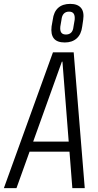

<svg xmlns="http://www.w3.org/2000/svg" viewBox="-50 -970 503 990"><path d="M223 -700H330L387 0H323L272 -652H269L35 0H-30ZM96 -240H328L321 -188H89ZM284 -751Q244 -751 227.5 -772Q211 -793 216 -834L222 -868Q227 -909 250 -929.5Q273 -950 312 -950Q350 -950 367.5 -929.5Q385 -909 379 -868L374 -834Q369 -793 345.5 -772Q322 -751 284 -751ZM290 -792Q307 -792 317 -802Q327 -812 329 -833L335 -868Q337 -889 330 -899.5Q323 -910 306 -910Q289 -910 279 -899.5Q269 -889 267 -868L261 -833Q259 -812 266 -802Q273 -792 290 -792Z"/></svg>

Font: Pathway Extreme Condensed ExtraLight
Style: Italic
Weight: 250
Width: 3
Italic angle: -8°
Version: Version 1.001;gftools[0.9.26]